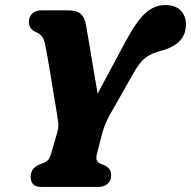

<svg xmlns="http://www.w3.org/2000/svg" viewBox="-20 -741 757 761"><path d="M420.5 -47.5Q420.5 -24.5 406.5 -12.2Q392.5 0 369 0H145Q120.5 0 111 -11Q101.5 -22 101.5 -40.5Q101.5 -72.5 134 -88L152.5 -95Q165.5 -100.5 172 -108.5Q178.5 -116.5 184 -136.5L206.5 -214.5Q213 -236 210.8 -255.2Q208.5 -274.5 204.5 -298Q201 -316.5 195 -354.2Q189 -392 181.8 -435.8Q174.5 -479.5 167.8 -517.5Q161 -555.5 156.5 -575Q152 -591 143.5 -600Q135 -609 123 -613.5Q94.5 -626 94.5 -653.5Q94.5 -674 107.8 -687Q121 -700 145.5 -700H250Q282.5 -700 299 -686.8Q315.5 -673.5 320.5 -643.5Q325 -619.5 332.8 -573Q340.5 -526.5 349.5 -472.2Q358.5 -418 367 -370L479.5 -580Q521.5 -658 556.8 -689.5Q592 -721 635.5 -721Q675.5 -721 696.2 -699.2Q717 -677.5 717 -644Q717 -565.5 619 -540Q584 -531.5 558.8 -513.5Q533.5 -495.5 506.5 -446.5L414 -283.5Q402 -261 395 -243Q388 -225 383.5 -206.5L364 -130.5Q360 -114 363.5 -105.8Q367 -97.5 377 -93L395.5 -85Q410.5 -77 415.5 -67.8Q420.5 -58.5 420.5 -47.5Z"/></svg>

Font: Fraunces 72pt SuperSoft
Style: Bold Italic
Weight: 700
Italic angle: -16°
Version: Version 1.000;[0bf87f6ff]